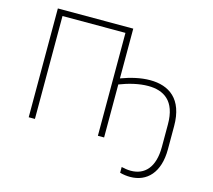

<svg xmlns="http://www.w3.org/2000/svg" viewBox="-122 -849 1322 1193"><g transform="rotate(15 539.0 -252.5)"><path d="M745 149V186C767 192 789 195 811 195C919 195 994 118 994 -31V-181C994 -356 898 -418 777 -418C717 -418 654 -403 592 -380V-700H107V0H147V-662H552V0H592V-341C651 -364 716 -380 775 -380C875 -380 954 -332 954 -182V-36C954 96 894 157 805 157C783 157 764 153 745 149Z"/></g></svg>

Font: Fixel Display ExtraLight
Style: Regular
Weight: 200
Designer: AlfaBravo + MacPaw
Foundry: Kyrylo Tkachov, Marchela Mozhyna, Serhii Makarenko, Maria Weinstein, Zakhar Kryvoshyya
Version: Version 1.211